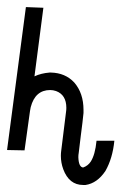

<svg xmlns="http://www.w3.org/2000/svg" viewBox="-24 -528 346 547"><path d="M-3.9 -100.6 49.8 -507.8 99.6 -505.9 74.2 -310.5Q92.8 -319.3 117.2 -321.3Q119.1 -321.3 121.1 -321.3Q162.1 -320.3 187.5 -293Q213.9 -262.7 213.9 -214.8Q213.9 -210 213.9 -206.1Q211.9 -184.6 206.1 -140.6Q202.1 -107.4 200.2 -91.8Q199.2 -86.9 199.2 -80.1Q200.2 -51.8 212.9 -50.8Q226.6 -55.7 234.4 -67.4Q247.1 -86.9 251 -127H301.8Q296.9 -77.1 276.4 -41Q252.9 -5.9 219.7 -1Q215.8 -1 212.9 -1Q172.9 -1 156.2 -45.9Q149.4 -64.5 149.4 -84Q149.4 -91.8 150.4 -98.6L164.1 -209Q165 -214.8 165 -220.7Q165 -257.8 135.7 -268.6Q127 -271.5 119.1 -271.5Q76.2 -271.5 63.5 -222.7Q62.5 -216.8 61.5 -211.9L45.9 -99.6Z"/></svg>

Font: Bratas-flat
Style: flat
Weight: 400
Designer: MUHAMMAD YONI
Version: Version 001.000